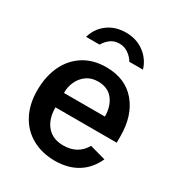

<svg xmlns="http://www.w3.org/2000/svg" viewBox="-179 -861 916 988"><g transform="rotate(30 279.5 -367.5)"><path d="M193.5 -120.5C170.5 -147.5 159 -184 159 -230H523V-269C523 -350.3 502 -415.8 460 -465.5C418 -515.2 359 -540 283 -540C231.7 -540 187.2 -528 149.5 -504C111.8 -480 83.2 -446.8 63.5 -404.5C43.8 -362.2 34 -313.7 34 -259C34 -204.3 44.8 -156.7 66.5 -116C88.2 -75.3 118.7 -44.2 158 -22.5C197.3 -0.8 242.3 10 293 10C344.3 10 388.5 -1.3 425.5 -24C462.5 -46.7 491 -80 511 -124L417 -150C390.3 -103.3 348.3 -80 291 -80C249 -80 216.5 -93.5 193.5 -120.5ZM403 -316H160C159.3 -339.3 163.8 -361.7 173.5 -383C183.2 -404.3 197.3 -421.7 216 -435C234.7 -448.3 257 -455 283 -455C322.3 -455 352.2 -442 372.5 -416C392.8 -390 403 -356.7 403 -316ZM371 -623H452C441.3 -659 420.8 -688.3 390.5 -711C360.2 -733.7 324 -745 282 -745C240.7 -745 205 -734 175 -712C145 -690 124.7 -660.3 114 -623H194C203.3 -639 215.2 -652.3 229.5 -663C243.8 -673.7 261.3 -679 282 -679C300.7 -679 317.8 -673.7 333.5 -663C349.2 -652.3 361.7 -639 371 -623Z"/></g></svg>

Font: Morrison SemiBold
Style: Regular
Weight: 600
Designer: Pablo Impallari, Rodrigo Fuenzalida (Modified by Dan O. Williams)
Version: Version 0.030; ttfautohint (v1.8.1)